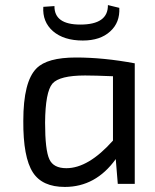

<svg xmlns="http://www.w3.org/2000/svg" viewBox="-20 -726 613 758"><path d="M451 -695Q454 -637 415 -602Q376 -566 307 -566Q232 -566 189 -603Q147 -640 151 -699L195 -702Q194 -629 297 -629Q407 -629 406 -706ZM445 0 437 -98Q358 12 236 12Q147 12 110 -45Q71 -105 72 -249Q72 -404 124 -456Q166 -499 280 -499Q389 -499 512 -476V0ZM426 -425Q354 -428 316 -428Q215 -428 187 -396Q159 -363 158 -242Q158 -133 175 -97Q191 -62 242 -62Q329 -62 426 -171Z"/></svg>

Font: Taylor Sans
Style: Regular
Weight: 400
Italic angle: -8°
Designer: Natanael Gama
Version: Version 1.001 September 8, 2015